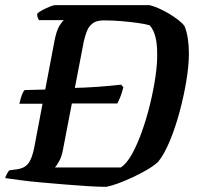

<svg xmlns="http://www.w3.org/2000/svg" viewBox="-30 -724 764 744"><path d="M45 -322Q50 -344 55.5 -358Q61 -372 66 -375L143 -377L246 -383Q299 -384 347.5 -387.5Q396 -391 439 -396L448 -386Q442 -362 435.5 -346.5Q429 -331 425 -323H234L133 -322ZM382 0Q355 0 313 -2.5Q271 -5 223.5 -9Q176 -13 130 -17Q84 -21 47.5 -26Q11 -31 -10 -34Q-7 -43 -2.5 -51.5Q2 -60 6 -64L36 -68Q57 -71 70 -81Q83 -91 91.5 -112.5Q100 -134 106 -170L181 -565Q189 -606 200.5 -624.5Q212 -643 218 -646H121Q118 -651 116 -657Q114 -663 114 -671Q121 -678 135.5 -685.5Q150 -693 163.5 -698.5Q177 -704 183 -704H550Q566 -700 585.5 -691.5Q605 -683 625 -671Q645 -659 661 -646.5Q677 -634 685 -623Q694 -601 698 -573.5Q702 -546 702 -517Q702 -470 692 -410Q682 -350 665.5 -289Q649 -228 627.5 -176.5Q606 -125 582 -96Q564 -80 538 -65Q512 -50 483 -36.5Q454 -23 428 -13.5Q402 -4 382 0ZM183 -75H438Q461 -90 481.5 -127Q502 -164 520 -214.5Q538 -265 551.5 -320.5Q565 -376 572.5 -427.5Q580 -479 579 -518Q579 -555 572 -582Q565 -609 550 -626Q533 -631 504.5 -635Q476 -639 441.5 -642Q407 -645 372 -645Q344 -645 329 -633.5Q314 -622 307 -604Q300 -586 295 -565L214 -144Q209 -117 199.5 -100Q190 -83 183 -75Z"/></svg>

Font: Texturina Medium 12pt SemiBold
Style: Italic
Weight: 600
Italic angle: -11°
Version: Version 1.002